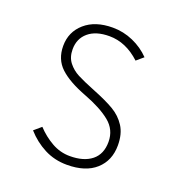

<svg xmlns="http://www.w3.org/2000/svg" viewBox="-103 -611 664 710"><g transform="rotate(20 228.5 -255.5)"><path d="M75 -65 103 -89Q130 -60 163.5 -41Q197 -22 235 -22Q290 -22 321 -47Q352 -72 352 -120Q352 -168 315 -198Q278 -228 212 -253Q143 -279 108 -311.5Q73 -344 73 -397Q73 -452 113.5 -487.5Q154 -523 223 -523Q265 -523 303.5 -506Q342 -489 370 -460L343 -437Q287 -489 222 -489Q169 -489 139.5 -464Q110 -439 110 -397Q110 -366 126 -345.5Q142 -325 166 -312.5Q190 -300 235 -282Q288 -261 319.5 -242.5Q351 -224 370 -194.5Q389 -165 389 -120Q389 -60 349 -24Q309 12 236 12Q187 12 146.5 -9Q106 -30 75 -65Z"/></g></svg>

Font: Overpass Thin
Style: Regular
Weight: 100
Designer: Delve Withrington, Thomas Jockin
Foundry: Delve Fonts
Version: Version 3.000;DELV;Overpass